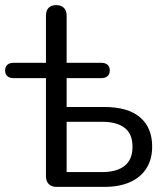

<svg xmlns="http://www.w3.org/2000/svg" viewBox="-22 -732 657 752"><path d="M200 0Q180 0 169 -11Q158 -22 158 -42V-426H32Q15 -426 6.5 -434Q-2 -442 -2 -456Q-2 -470 6.5 -478Q15 -486 32 -486H158V-670Q158 -691 168.5 -701.5Q179 -712 198 -712Q217 -712 228 -701.5Q239 -691 239 -670V-486H375Q391 -486 399.5 -478Q408 -470 408 -456Q408 -442 399.5 -434Q391 -426 375 -426H239V-313H386Q479 -313 526.5 -272.5Q574 -232 574 -158Q574 -109 552 -73.5Q530 -38 488 -19Q446 0 386 0ZM239 -58H378Q435 -58 466 -82.5Q497 -107 497 -157Q497 -208 466 -231.5Q435 -255 378 -255H239Z"/></svg>

Font: Nunito
Style: Regular
Weight: 400
Designer: Vernon Adams
Foundry: Vernon Adams
Version: Version 3.602